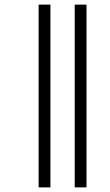

<svg xmlns="http://www.w3.org/2000/svg" viewBox="-20 -764 477 830"><path d="M303 46V-744H354V46ZM147 46V-744H198V46Z"/></svg>

Font: Noto Sans Telugu UI ExtraCondensed Light
Style: Regular
Weight: 300
Width: 2
Designer: Jelle Bosma - Monotype Design Team
Foundry: Monotype Imaging Inc.
Version: Version 2.005; ttfautohint (v1.8.4.7-5d5b)